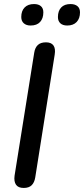

<svg xmlns="http://www.w3.org/2000/svg" viewBox="-20 -921 415 948"><path d="M97 7Q70 7 59 -9Q48 -25 52 -54L149 -661Q153 -686 167 -699Q181 -712 207 -712Q233 -712 244 -696.5Q255 -681 250 -651L154 -45Q150 -20 136.5 -6.5Q123 7 97 7ZM312 -795Q290 -795 278 -806Q266 -817 266 -837Q266 -867 282 -884Q298 -901 328 -901Q350 -901 362.5 -890.5Q375 -880 375 -860Q375 -830 358.5 -812.5Q342 -795 312 -795ZM131 -795Q110 -795 97.5 -806Q85 -817 85 -837Q85 -867 101.5 -884Q118 -901 148 -901Q170 -901 182 -890.5Q194 -880 194 -860Q194 -830 178 -812.5Q162 -795 131 -795Z"/></svg>

Font: Nunito ExtraLight SemiBold
Style: Italic
Weight: 600
Italic angle: -9°
Version: Version 3.602